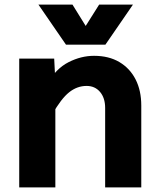

<svg xmlns="http://www.w3.org/2000/svg" viewBox="-20 -809 690 829"><path d="M434 0V-343Q434 -386 412 -412Q390 -438 354 -438Q313 -438 278.5 -410.5Q244 -383 206 -316L184 -448Q222 -513 276 -540.5Q330 -568 386 -568Q450 -568 495.5 -541Q541 -514 565.5 -466Q590 -418 590 -353V0ZM63 0V-556H214L219 -457V0ZM146 -789H293L350 -697L408 -789H554L435 -616H265Z"/></svg>

Font: Azeret Mono
Style: Bold
Weight: 700
Designer: Martin Vácha
Foundry: Displaay
Version: Version 1.002